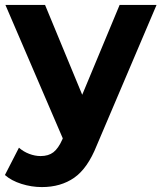

<svg xmlns="http://www.w3.org/2000/svg" viewBox="-22 -558 656 780"><path d="M614 -538 371 33Q334 126 279.5 164Q225 202 148 202Q106 202 65 189Q24 176 -2 153L55 42Q73 58 96.5 67Q120 76 143 76Q175 76 195 60.5Q215 45 231 9L233 4L0 -538H161L312 -173L464 -538Z"/></svg>

Font: CMG Sans
Style: Bold
Weight: 700
Designer: Julieta Ulanovsky
Foundry: Julieta Ulanovsky
Version: Version 7.200